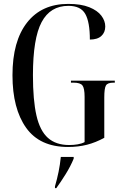

<svg xmlns="http://www.w3.org/2000/svg" viewBox="-20 -744 631 985"><path d="M329 10Q184 10 114 -88.5Q44 -187 44 -358Q44 -533 119 -628.5Q194 -724 330 -724Q396 -724 438 -707Q480 -690 500 -663.5Q520 -637 520 -608Q520 -578 500 -559.5Q480 -541 441 -541Q441 -631 417.5 -672.5Q394 -714 331 -714Q238 -714 193.5 -630.5Q149 -547 149 -358Q149 -230 167 -151.5Q185 -73 226 -36.5Q267 0 335 0Q358 0 378.5 -3.5Q399 -7 414 -15V-247Q414 -291 403 -305.5Q392 -320 357 -320H344V-330H569V-320H562Q532 -320 523.5 -305.5Q515 -291 515 -244V-37Q471 -13 426.5 -1.5Q382 10 329 10ZM262 212Q273 174 280.5 137.5Q288 101 292 61H358V70Q342 109 316.5 150Q291 191 269 221H262Z"/></svg>

Font: Noto Serif Display ExtraCondensed Medium
Style: Regular
Weight: 500
Width: 2
Designer: Monotype Design Team
Foundry: Monotype Imaging Inc.
Version: Version 2.009